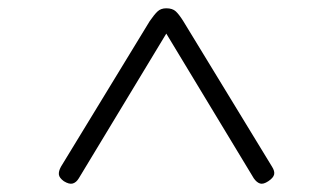

<svg xmlns="http://www.w3.org/2000/svg" viewBox="-20 -973 803 463"><path d="M127 -571 341 -922Q352 -938 360 -945.5Q368 -953 381 -953Q396 -953 404 -945.5Q412 -938 422 -922L636 -571Q643 -560 641 -552Q639 -544 627 -536Q615 -528 607 -530.5Q599 -533 592 -543L381 -892L170 -543Q164 -533 155.5 -530.5Q147 -528 134 -536Q123 -544 122 -552Q121 -560 127 -571Z"/></svg>

Font: Playwrite US Modern ExtraLight
Style: Regular
Weight: 250
Designer: Veronika Burian, José Scaglione
Foundry: TypeTogether
Version: Version 1.003